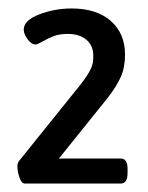

<svg xmlns="http://www.w3.org/2000/svg" viewBox="-20 -783 350 453"><path d="M21 -391Q21 -400 28 -407L172 -586Q188 -607 194.5 -621Q201 -635 200 -652Q200 -676 183.5 -689.5Q167 -703 140 -703Q121 -703 107.5 -698Q94 -693 81 -685.5Q68 -678 64 -678Q54 -678 45 -690.5Q36 -703 36 -713Q36 -735 72.5 -749Q109 -763 149 -763Q208 -763 241.5 -733.5Q275 -704 275 -654Q275 -624 265 -601.5Q255 -579 234 -552L119 -409H265Q281 -409 281 -384V-375Q281 -350 265 -350H38Q31 -350 26 -364Q21 -378 21 -391Z"/></svg>

Font: Asap-SemiBold
Style: Regular
Weight: 600
Designer: Pablo Cosgaya
Foundry: Omnibus-Type
Version: Version 2.000; ttfautohint (v1.8)